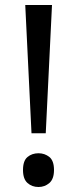

<svg xmlns="http://www.w3.org/2000/svg" viewBox="-20 -734 309 768"><path d="M163 -201H106L81 -714H188ZM72 -54Q72 -91 90 -106Q108 -121 134 -121Q159 -121 177.5 -106Q196 -91 196 -54Q196 -18 177.5 -2Q159 14 134 14Q108 14 90 -2Q72 -18 72 -54Z"/></svg>

Font: Noto Sans Balinese
Style: Regular
Weight: 400
Designer: Aditya Bayu, David Williams
Foundry: David Williams
Version: Version 2.003